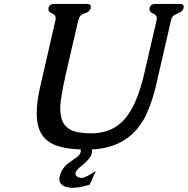

<svg xmlns="http://www.w3.org/2000/svg" viewBox="-20 -715 934 955"><path d="M180.7 -287.1 255.9 -614.3Q256.8 -619.1 257.3 -623.5Q257.3 -640.6 239.3 -647.5Q220.7 -654.8 220.7 -669.4Q220.7 -672.4 221.2 -675.3Q225.6 -695.3 248.5 -695.3H414.1Q432.1 -695.3 432.1 -681.6Q432.1 -678.7 431.2 -675.3Q426.8 -656.2 401.4 -648.4Q375.5 -640.6 369.6 -615.2L308.6 -352.1Q291.5 -277.3 283.2 -220.7Q279.8 -196.3 279.8 -175.3Q279.8 -147.9 286.1 -126Q295.9 -88.9 329.6 -70.3Q363.3 -51.8 433.6 -51.8Q554.2 -51.8 618.7 -147Q667 -216.3 698.2 -352.1L758.8 -613.8Q759.8 -618.7 760.3 -623Q760.3 -640.1 742.2 -647.5Q723.6 -654.8 723.6 -669.4Q723.6 -672.4 724.1 -675.3Q728.5 -695.3 751.5 -695.3H876Q894 -695.3 894 -681.6Q894 -678.7 893.1 -675.3Q888.7 -656.2 862.3 -647.5Q835.9 -638.7 830.6 -613.8L755.4 -287.1Q737.8 -213.4 710.4 -151.9Q683.1 -90.3 636.7 -47.4Q560.1 22.9 437 28.3Q439.5 37.6 436.5 47.9Q433.6 59.6 425.3 70.8Q406.7 93.8 382.8 112.3Q358.9 130.9 356 143.6Q353 155.8 361.8 162.1Q372.6 169.9 386.2 169.9Q403.8 169.9 456.5 135.7L426.3 203.1Q375.5 219.2 341.3 219.2H335.9Q275.4 214.4 275.4 175.8Q275.4 170.9 276.4 165L277.3 161.6Q287.1 119.6 324.2 93.8Q347.7 77.6 364.7 64.5Q378.4 54.2 381.3 40.5Q382.3 36.6 381.8 28.3Q318.4 26.4 272 12.7Q214.4 -3.9 187 -47.9Q162.6 -85.9 162.6 -152.3Q162.6 -209.5 180.7 -287.1Z"/></svg>

Font: Caudex
Style: Bold
Weight: 700
Italic angle: -13°
Version: Version 1.04